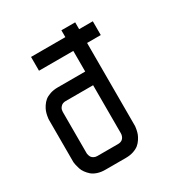

<svg xmlns="http://www.w3.org/2000/svg" viewBox="-146 -704 758 807"><g transform="rotate(-30 233.0 -300.0)"><path d="M133.3 0Q112.8 0 96.2 -5.6Q79.6 -11.2 69.6 -20Q59.6 -28.8 52 -39.3Q44.4 -49.8 41 -60.5Q37.6 -71.3 35.6 -80.1Q33.7 -88.9 33.2 -94.7V-100.1V-299.8Q33.2 -301.8 33.4 -305.4Q33.7 -309.1 35.6 -319.6Q37.6 -330.1 41 -339.4Q44.4 -348.6 52 -360.4Q59.6 -372.1 69.6 -380.4Q79.6 -388.7 96.2 -394.3Q112.8 -399.9 133.3 -399.9H266.6V-500H100.1V-566.9H266.6V-600.1H333.5V-566.9H399.9V-500H333.5V-100.1Q333.5 -98.1 333.3 -94.5Q333 -90.8 331.1 -80.3Q329.1 -69.8 325.7 -60.5Q322.3 -51.3 314.7 -39.6Q307.1 -27.8 297.1 -19.5Q287.1 -11.2 270.5 -5.6Q253.9 0 233.4 0ZM233.4 -66.9Q260.7 -66.9 266.1 -93.8Q266.6 -100.1 266.6 -100.1V-333.5H133.3Q118.7 -333.5 110.4 -325Q102.1 -316.4 101.1 -308.1L100.1 -299.8V-100.1Q100.1 -98.6 100.3 -96.4Q100.6 -94.2 102.3 -88.6Q104 -83 107.2 -78.6Q110.4 -74.2 117.2 -70.6Q124 -66.9 133.3 -66.9Z"/></g></svg>

Font: Malkor
Style: Regular
Weight: 400
Version: Version 1.3